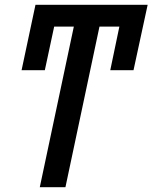

<svg xmlns="http://www.w3.org/2000/svg" viewBox="-20 -781 636 801"><path d="M537 -488H440L478 -670H395L253 0H146L288 -670H206L167 -488H70L128 -761H225H596Z"/></svg>

Font: Noto Sans UI NarrowMedium
Style: Italic
Weight: 500
Width: 4
Italic angle: -12°
Designer: Monotype Design Team
Foundry: Monotype Imaging Inc.
Version: Version 1.001